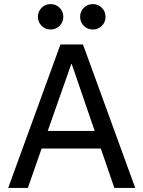

<svg xmlns="http://www.w3.org/2000/svg" viewBox="-20 -917 700 937"><path d="M275 -700H385L640 0H538L472 -192H183L116 0H20ZM442 -278 330 -605H328L213 -278ZM227 -773Q201 -773 183 -791Q165 -809 165 -835Q165 -861 183 -879Q201 -897 227 -897Q253 -897 271 -879Q289 -861 289 -835Q289 -809 271 -791Q253 -773 227 -773ZM433 -773Q407 -773 389 -791Q371 -809 371 -835Q371 -861 389 -879Q407 -897 433 -897Q459 -897 477 -879Q495 -861 495 -835Q495 -809 477 -791Q459 -773 433 -773Z"/></svg>

Font: PT Root UI Medium
Style: Regular
Weight: 500
Designer: Vitaly Kuzmin
Foundry: ParaType Ltd.
Version: Version 2.001G